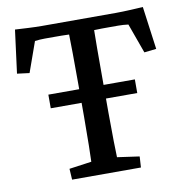

<svg xmlns="http://www.w3.org/2000/svg" viewBox="-78 -770 820 846"><g transform="rotate(-10 331.5 -347.5)"><path d="M616 -695C579 -693 534 -690 496 -690H165C126 -690 81 -693 44 -695L19 -502L74 -495L122 -630C136 -632 152 -633 166 -633H211C227 -633 256 -633 275 -632C276 -614 277 -504 277 -416V-387H139V-326H277V-264C277 -165 275 -87 274 -63L174 -49L177 0H485L488 -49L389 -63C388 -87 386 -165 386 -264V-326H526V-387H386V-416C386 -504 386 -614 387 -632C406 -633 437 -633 453 -633H495C508 -633 526 -632 540 -630L588 -497L642 -503Z"/></g></svg>

Font: TPK Tissa Web Medium
Style: Regular
Weight: 500
Designer: Jacques Le Bailly, Suppakit Chalermlarp | Katatrad Co.,Ltd.
Foundry: Jacques Le Bailly, Cadson Demak Co.,Ltd.
Version: Version 5.000;Glyphs 3.1.2 (3151)